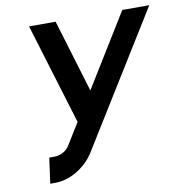

<svg xmlns="http://www.w3.org/2000/svg" viewBox="-80 -772 817 862"><g transform="rotate(-10 328.5 -341.0)"><path d="M109 -697 249 -237 191 -143Q179 -122 160 -112Q140 -101 118 -101H96L80 15H102Q154 15 202 -14Q251 -43 281 -90L657 -697H534L330 -366L230 -697Z"/></g></svg>

Font: Unageo
Style: SemiBold-Italic
Weight: 600
Designer: Richard Sepsi
Foundry: Richard Sepsi
Version: Version 2.000